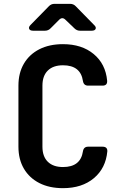

<svg xmlns="http://www.w3.org/2000/svg" viewBox="-20 -970 640 1000"><path d="M308 10Q237 10 185 -16.5Q133 -43 104.5 -91.5Q76 -140 76 -206V-524Q76 -590 104.5 -638.5Q133 -687 185 -713.5Q237 -740 308 -740Q406 -740 468 -688.5Q530 -637 538 -550Q540 -524 514 -524H439Q416 -524 412 -548Q400 -630 308 -630Q257 -630 229 -602.5Q201 -575 201 -524V-206Q201 -155 229 -127.5Q257 -100 308 -100Q400 -100 412 -182Q416 -206 439 -206H514Q540 -206 539 -182Q531 -94 469 -42Q407 10 308 10ZM153 -810Q136 -810 132 -819.5Q128 -829 139 -840L234 -937Q246 -950 264 -950H345Q363 -950 375 -937L470 -840Q482 -829 478 -819.5Q474 -810 457 -810H397Q380 -810 368 -822L321 -867Q304 -884 287 -866L244 -823Q232 -810 214 -810Z"/></svg>

Font: Pitagon Sans Mono
Style: Bold
Weight: 700
Monospace: yes
Designer: Travis Tran
Foundry: Pitagon
Version: Version 1.001; ttfautohint (v1.8.4.7-5d5b);gftools[0.9.26]